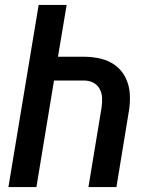

<svg xmlns="http://www.w3.org/2000/svg" viewBox="-20 -755 616 775"><path d="M14 0H127L198 -430H319Q339 -430 356 -421.5Q373 -413 382 -396.5Q391 -380 392 -360.5Q393 -341 390 -321L337 0H450L500 -305Q506 -340 504 -375Q502 -410 487.5 -440Q473 -470 447 -490Q421 -510 387.5 -518Q354 -526 319 -526H214L249 -735H136Z"/></svg>

Font: Iosevka Sparkle SmBdObl
Style: Regular
Weight: 600
Italic angle: -9°
Designer: Belleve Invis
Foundry: Belleve Invis
Version: Version 4.5.0; ttfautohint (v1.8.3)